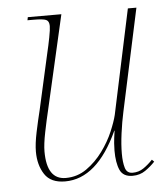

<svg xmlns="http://www.w3.org/2000/svg" viewBox="-45 -577 548 627"><g transform="rotate(-5 229.5 -263.0)"><path d="M365 10Q334 10 323.5 -13.5Q313 -37 313 -77Q313 -87 314 -101.5Q315 -116 319 -142H318Q249 9 144 9Q97 9 77 -21.5Q57 -52 57 -96Q57 -122 65 -160Q73 -198 81 -230L122 -413Q128 -438 133 -464Q138 -490 138 -501Q138 -517 128 -521.5Q118 -526 86 -526H67L69 -536H179L109 -230Q101 -197 93 -157.5Q85 -118 85 -94Q85 -2 147 -2Q185 -2 215.5 -23.5Q246 -45 269 -76.5Q292 -108 305.5 -140Q319 -172 324 -193L397 -536H425L353 -201Q346 -169 341 -132Q336 -95 336 -65Q336 -37 341.5 -18.5Q347 0 366 0Q386 0 402 -11Q418 -22 432 -37L439 -30Q425 -15 407 -2.5Q389 10 365 10Z"/></g></svg>

Font: Noto Serif Display SemiCondensed Thin
Style: Italic
Weight: 100
Width: 4
Italic angle: -12°
Designer: Monotype Design Team
Foundry: Monotype Imaging Inc.
Version: Version 2.009